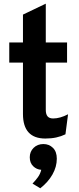

<svg xmlns="http://www.w3.org/2000/svg" viewBox="-20 -742 432 1045"><path d="M226.8 12Q165.9 12 135.4 -21.6Q105 -55.2 105 -121.4V-401.4H30.4V-511H105V-662.6L229.2 -722V-511H345V-401.4H229.2V-143.8Q229.2 -120.2 238.9 -108.7Q248.7 -97.2 269.3 -97.2Q306.4 -97.2 350.4 -120L336.2 -11Q312.8 0.4 285.9 6.2Q258.9 12 226.8 12ZM199.2 282.8 157 257.2Q173.2 240.3 186.1 222.7Q199 205 204.6 182.2Q179.1 180.7 160.6 162.6Q142 144.6 142 114Q142 83.4 162.9 62.7Q183.8 42 216.2 42Q247.1 42 268.1 62.6Q289.2 83.3 289.2 121.8Q289.2 165.9 265.5 207.7Q241.8 249.5 199.2 282.8Z"/></svg>

Font: Overpass
Style: Regular
Weight: 400
Designer: Delve Withrington, Dave Bailey, Thomas Jockin
Foundry: Delve Fonts LLC
Version: Version 4.000